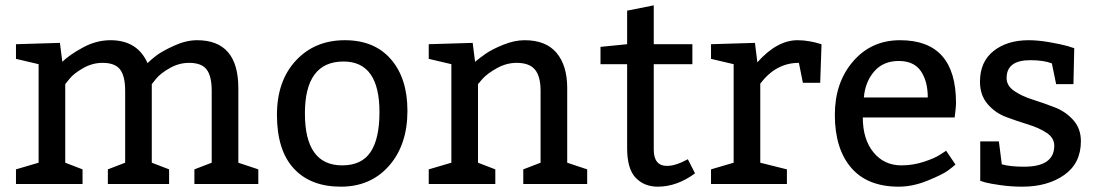

<svg xmlns="http://www.w3.org/2000/svg" viewBox="-20 -691 4124 721"><path d="M205 -530 214 -459Q242 -486 292 -513Q342 -540 395 -540Q496 -540 534 -454Q547 -467 568 -483Q589 -499 634 -519.5Q679 -540 720 -540Q875 -540 875 -360V-80L950 -55V0H710V-55L775 -80V-350Q775 -405 756 -430Q737 -455 690 -455Q652 -455 617 -435Q582 -415 566 -395L550 -375V-80L615 -55V0H385V-55L450 -80V-350Q450 -405 431 -430Q412 -455 365 -455Q327 -455 292 -435Q257 -415 241 -395L225 -375V-80L290 -55V0H40V-55L125 -80V-450L40 -470V-525Z M1275 -540Q1386 -540 1448 -468.5Q1510 -397 1510 -275Q1510 -147 1441 -68.5Q1372 10 1260 10Q1146 10 1083 -58.5Q1020 -127 1020 -260Q1020 -387 1091 -463.5Q1162 -540 1275 -540ZM1270 -460Q1125 -460 1125 -265Q1125 -70 1265 -70Q1338 -70 1371.5 -120Q1405 -170 1405 -270Q1405 -460 1270 -460Z M1755 -530 1764 -459Q1782 -474 1805 -490Q1828 -506 1870 -523Q1912 -540 1950 -540Q2030 -540 2070 -492.5Q2110 -445 2110 -360V-80L2185 -55V0H1945V-55L2010 -80V-350Q2010 -404 1989 -429.5Q1968 -455 1920 -455Q1882 -455 1846 -435Q1810 -415 1792 -395L1775 -375V-80L1840 -55V0H1590V-55L1675 -80V-450L1590 -470V-525Z M2580 -525V-450H2435V-129Q2435 -68 2485 -68Q2517 -68 2563 -93L2590 -40Q2522 10 2450 10Q2399 10 2367 -23.5Q2335 -57 2335 -135V-450H2235V-515L2335 -525V-651L2435 -671V-525Z M2815 -530 2824 -457Q2898 -540 2975 -540Q2997 -540 3019.5 -536Q3042 -532 3054 -528L3065 -525L3060 -380H2995L2980 -455Q2894 -455 2835 -377V-80L2935 -55V0H2650V-55L2735 -80V-450L2650 -470V-525Z M3565 -250H3220Q3220 -168 3260 -119Q3300 -70 3365 -70Q3409 -70 3451 -84Q3493 -98 3513 -112L3533 -125L3568 -73Q3558 -64 3539 -50Q3520 -36 3464 -13Q3408 10 3355 10Q3237 10 3176 -61.5Q3115 -133 3115 -260Q3115 -381 3183.5 -460.5Q3252 -540 3360 -540Q3570 -540 3570 -305Q3570 -294 3568.5 -281Q3567 -268 3566 -259ZM3224 -325H3464Q3464 -386 3438 -424Q3412 -462 3355 -462Q3297 -462 3263 -423Q3229 -384 3224 -325Z M3731 -160 3742 -74Q3772 -65 3826 -65Q3939 -65 3939 -144Q3939 -173 3910.5 -192Q3882 -211 3841 -223.5Q3800 -236 3758.5 -251.5Q3717 -267 3688.5 -300.5Q3660 -334 3660 -384Q3660 -459 3711 -499.5Q3762 -540 3843 -540Q3878 -540 3921 -532.5Q3964 -525 3989 -518L4014 -510L4011 -375H3946L3930 -453Q3899 -465 3849 -465Q3760 -465 3760 -398Q3760 -369 3788.5 -349.5Q3817 -330 3858 -317Q3899 -304 3940.5 -288Q3982 -272 4010.5 -240Q4039 -208 4039 -161Q4039 -78 3976.5 -34Q3914 10 3819 10Q3778 10 3738.5 4.5Q3699 -1 3680 -6L3661 -12V-160Z"/></svg>

Font: Bitter
Style: Regular
Weight: 400
Designer: Sol Matas
Foundry: Sol Matas
Version: Version 1.300;PS 001.300;hotconv 1.0.70;makeotf.lib2.5.58329